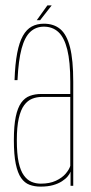

<svg xmlns="http://www.w3.org/2000/svg" viewBox="-20 -690 337 713"><path d="M130.5 3Q157.5 3 177 -2.5Q196.5 -8 210 -16.8Q223.5 -25.5 231.2 -34.8Q239 -44 242 -52.5V0H252V-386.5Q252 -467.5 240 -514.5Q228 -561.5 204 -581.8Q180 -602 143 -602Q117.5 -602 98 -591.5Q78.5 -581 65 -557Q51.5 -533 43.8 -492.8Q36 -452.5 34 -392.5H45Q48.5 -466 60.2 -509.5Q72 -553 92.8 -572Q113.5 -591 143 -591Q175 -591 196.8 -571Q218.5 -551 229.8 -506Q241 -461 241 -386V-341H133Q110 -341 91 -334Q72 -327 58.8 -308.5Q45.5 -290 38.5 -256.5Q31.5 -223 31.5 -169.5Q31.5 -115.5 38.5 -81.5Q45.5 -47.5 58.5 -29Q71.5 -10.5 89.8 -3.8Q108 3 130.5 3ZM131.5 -8Q113 -8 97 -14.8Q81 -21.5 68.5 -38.8Q56 -56 49.2 -87.5Q42.5 -119 42.5 -169.5Q42.5 -219 49.8 -250.8Q57 -282.5 69.8 -299.5Q82.5 -316.5 99.2 -323.2Q116 -330 135 -330H241V-74Q237 -60.5 223.8 -45Q210.5 -29.5 187.5 -18.8Q164.5 -8 131.5 -8ZM116.5 -615H129L172 -670H156Z"/></svg>

Font: Anybody Thin Condensed
Style: Regular
Weight: 100
Width: 3
Version: Version 1.113;gftools[0.9.25]